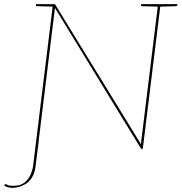

<svg xmlns="http://www.w3.org/2000/svg" viewBox="-76 -720 878 928"><path d="M-15 188Q-29 188 -39.5 184.5Q-50 181 -56 177L-52 172Q-49 167 -42.5 172.5Q-36 178 -11 178Q24 178 43.5 161.5Q63 145 72.5 122.5Q82 100 84 82L100 -46H112L96 83Q92 117 78.5 138Q65 159 47.5 169.5Q30 180 13 184Q-4 188 -15 188ZM94 0 180 -700H186Q189 -700 190.5 -699Q192 -698 192 -696L606 -22Q606 -21 606 -25.5Q606 -30 606 -32L688 -700H700L614 0H609Q608 0 607 -1Q606 -2 604 -4L190 -681Q189 -679 189 -677Q189 -675 188 -669L106 0ZM183 -700 180 -688 104 -690Q101 -690 99 -691.5Q97 -693 97 -695L98 -700ZM691 -700 688 -688 612 -690Q609 -690 607 -691.5Q605 -693 605 -695L606 -700ZM782 -700 781 -695Q781 -693 778.5 -691.5Q776 -690 774 -690L696 -688L697 -700Z"/></svg>

Font: Aleo Thin
Style: Italic
Weight: 250
Italic angle: -7°
Designer: Alessio Laiso
Foundry: Alessio Laiso
Version: Version 2.001;gftools[0.9.29]